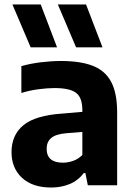

<svg xmlns="http://www.w3.org/2000/svg" viewBox="-20 -828 598 858"><path d="M209 10Q125 10 78.2 -33.5Q31.5 -77 31.5 -148Q31.5 -225 85 -268.8Q138.5 -312.5 259 -320.5L348 -328V-335.5Q348 -392 319.8 -413.2Q291.5 -434.5 223.5 -434.5Q192 -434.5 152 -429.2Q112 -424 75.5 -412.5V-532.5Q115.5 -544 163.2 -549.8Q211 -555.5 252 -555.5Q339 -555.5 394.5 -534Q450 -512.5 476.8 -462.2Q503.5 -412 503.5 -325.5V0H372.5L361.5 -54.5H354Q329 -21 291.2 -5.5Q253.5 10 209 10ZM188.5 -163.5Q188.5 -101 261 -101Q283 -101 306 -108.8Q329 -116.5 348 -135.5V-238.5L275 -232.5Q229 -228.5 208.8 -211.2Q188.5 -194 188.5 -163.5ZM320 -616.5 238.5 -808H364.5L438 -616.5ZM117 -616.5 35.5 -808H162L235 -616.5Z"/></svg>

Font: Encode Sans
Style: Bold
Weight: 700
Designer: Multiple Designers
Foundry: Impallari Type
Version: Version 3.002; ttfautohint (v1.8.3) -l 8 -r 50 -G 200 -x 14 